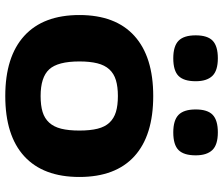

<svg xmlns="http://www.w3.org/2000/svg" viewBox="-79 -756 846 728"><g transform="rotate(90 344.0 -392.0)"><path d="M201 -626Q155 -626 134.5 -646Q114 -666 114 -711Q114 -756 134.5 -775.5Q155 -795 201 -795Q248 -795 268 -774Q288 -753 288 -711Q288 -666 268 -646Q248 -626 201 -626ZM482 -626Q436 -626 415.5 -646Q395 -666 395 -711Q395 -756 415.5 -775.5Q436 -795 482 -795Q529 -795 549 -774Q569 -753 569 -711Q569 -666 549 -646Q529 -626 482 -626ZM344 11Q195 11 116 -61Q37 -133 37 -270Q37 -407 116 -478.5Q195 -550 344 -550Q494 -550 572.5 -478.5Q651 -407 651 -270Q651 -133 572.5 -61Q494 11 344 11ZM344 -123Q380 -123 404.5 -130.5Q429 -138 445 -155.5Q461 -173 468 -201Q475 -229 475 -270Q475 -311 468 -339Q461 -367 445 -384Q429 -401 404.5 -408.5Q380 -416 344 -416Q309 -416 284 -408.5Q259 -401 243 -383.5Q227 -366 220 -338Q213 -310 213 -270Q213 -188 243 -155.5Q273 -123 344 -123Z"/></g></svg>

Font: Encode Sans Wide
Style: Bold
Weight: 700
Designer: Pablo Impallari, Andres Torresi
Foundry: Pablo Impallari, Andres Torresi
Version: Version 1.000; ttfautohint (v1.00) -l 8 -r 50 -G 200 -x 14 -